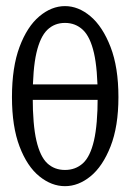

<svg xmlns="http://www.w3.org/2000/svg" viewBox="-20 -559 436 642"><path d="M74.2 -225.1V-276.9H321.8V-225.1ZM197.3 9.3Q232.4 9.3 257.1 -12.9Q281.7 -35.2 294.2 -88.9Q306.6 -142.6 306.6 -234.4Q306.6 -327.6 294.2 -381.8Q281.7 -436 257.1 -459.2Q232.4 -482.4 197.3 -482.4Q162.1 -482.4 138.2 -459.2Q114.3 -436 101.8 -382.1Q89.4 -328.1 89.4 -234.4Q89.4 -142.1 101.8 -88.6Q114.3 -35.2 138.2 -12.9Q162.1 9.3 197.3 9.3ZM197.3 63.5Q152.3 63.5 111.6 30.5Q70.8 -2.4 45.4 -69.1Q20 -135.7 20 -234.4Q20 -334.5 45.4 -402.3Q70.8 -470.2 111.6 -504.4Q152.3 -538.6 197.3 -538.6Q242.2 -538.6 282.7 -504.4Q323.2 -470.2 349.6 -402.1Q376 -334 376 -234.4Q376 -136.2 349.6 -69.3Q323.2 -2.4 282.7 30.5Q242.2 63.5 197.3 63.5Z"/></svg>

Font: Scarab Serif
Style: Regular
Weight: 400
Designer: John Roberts
Foundry: Scarab
Version: 1.0